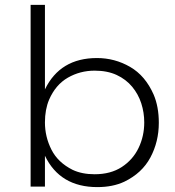

<svg xmlns="http://www.w3.org/2000/svg" viewBox="-20 -762 714 784"><path d="M377.5 2Q225 2 163.5 -126V0H105V-742H163.5V-397Q225.5 -525 376 -525Q448.5 -525 511 -489Q573.5 -453 607.5 -375.5Q628.5 -326 628.5 -260.5Q628.5 -183.5 594.2 -119.2Q560 -55 487.5 -20Q440.5 2 377.5 2ZM366.5 -50.5Q432 -50.5 477.2 -80Q522.5 -109.5 545.8 -157.8Q569 -206 569 -262Q569 -302.5 556.8 -340.2Q544.5 -378 519.5 -408Q494.5 -438 456.5 -455.8Q418.5 -473.5 366.5 -473.5Q307 -473.5 257 -444.8Q207 -416 180.5 -355Q163.5 -315 163.5 -262Q163.5 -203.5 190 -151Q216.5 -98.5 276.5 -68.5Q314.5 -50.5 366.5 -50.5Z"/></svg>

Font: Argentum Novus Light
Style: Regular
Weight: 300
Designer: Julieta Ulanovsky (font) & Cristiano Sobral (main changes)
Foundry: Julieta Ulanovsky (font) & Cristiano Sobral (main changes)
Version: Version 3.00;November 27, 2020;FontCreator 13.0.0.2655 64-bi